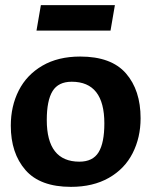

<svg xmlns="http://www.w3.org/2000/svg" viewBox="-20 -717 589 747"><path d="M22 -228Q22 -304 53 -365Q84 -426 145 -461.5Q206 -497 292 -497Q413 -497 470 -431.5Q527 -366 527 -257Q527 -182 496 -121Q465 -60 403.5 -25Q342 10 256 10Q136 10 79 -55.5Q22 -121 22 -228ZM386 -237Q386 -399 259 -399Q207 -399 184.5 -362.5Q162 -326 162 -250Q162 -88 289 -88Q341 -88 363.5 -124.5Q386 -161 386 -237ZM139 -697H427L410 -598H122Z"/></svg>

Font: Enriqueta
Style: Bold
Weight: 700
Designer: Viviana Monsalve, Gustavo Ibarra
Foundry: 72Puntos
Version: Version 2.000